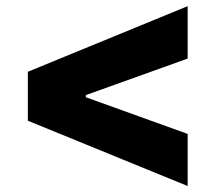

<svg xmlns="http://www.w3.org/2000/svg" viewBox="-20 -608 713 626"><path d="M70.8 -214.4 591.8 -1.5V-171.4L259.8 -291V-297.9L591.8 -417V-587.9L70.8 -374Z"/></svg>

Font: Raveo Display Display ExtraBold
Style: Regular
Weight: 800
Designer: Jakub Foglar, Rasmus Andersson (Inter)
Foundry: Jakubfoglar.com
Version: Version 1.100;Glyphs 3.2.3 (3260)